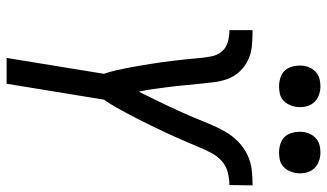

<svg xmlns="http://www.w3.org/2000/svg" viewBox="-224 -764 988 580"><g transform="rotate(90 270.0 -474.0)"><path d="M155 0 203 -294Q197 -311 193 -328.5Q189 -346 185.5 -364Q182 -382 179 -399.5Q176 -417 173 -435.5Q170 -454 167.5 -472Q165 -490 163 -508Q161 -526 159 -544.5Q157 -563 155.5 -581Q154 -599 150.5 -617.5Q147 -636 136 -649.5Q125 -663 107.5 -668Q90 -673 71 -673V-743Q95 -743 118 -741Q141 -739 161 -729.5Q181 -720 196 -704Q211 -688 218.5 -667.5Q226 -647 228.5 -624.5Q231 -602 233.5 -579Q236 -556 238 -533.5Q240 -511 243 -488.5Q246 -466 249 -443.5Q252 -421 257 -399Q267 -420 278 -442Q289 -464 299 -485.5Q309 -507 319 -529Q329 -551 338 -573Q347 -595 356.5 -617.5Q366 -640 378 -661Q390 -682 408 -699.5Q426 -717 448 -727.5Q470 -738 493.5 -740.5Q517 -743 540 -743L539 -673Q520 -673 500.5 -668Q481 -663 466 -649.5Q451 -636 441.5 -617.5Q432 -599 424.5 -581Q417 -563 409 -544.5Q401 -526 393 -508Q385 -490 376.5 -472Q368 -454 359 -435.5Q350 -417 341 -399.5Q332 -382 322.5 -364Q313 -346 303 -328.5Q293 -311 281 -294L233 0ZM440 -823Q426 -823 412 -828Q398 -833 390 -844Q382 -855 379.5 -870Q377 -885 379 -900Q381 -910 386.5 -920Q392 -930 400.5 -936.5Q409 -943 419.5 -945.5Q430 -948 441 -948Q455 -948 469 -942.5Q483 -937 491.5 -926Q500 -915 502.5 -900Q505 -885 502 -870Q500 -860 494.5 -850Q489 -840 480.5 -833.5Q472 -827 461.5 -825Q451 -823 440 -823ZM240 -823Q226 -823 212 -828Q198 -833 190 -844Q182 -855 179.5 -870Q177 -885 179 -900Q181 -910 186.5 -920Q192 -930 200.5 -936.5Q209 -943 219.5 -945.5Q230 -948 241 -948Q255 -948 269 -942.5Q283 -937 291.5 -926Q300 -915 302.5 -900Q305 -885 302 -870Q300 -860 294.5 -850Q289 -840 280.5 -833.5Q272 -827 261.5 -825Q251 -823 240 -823Z"/></g></svg>

Font: Iosevka Custom
Style: Italic
Weight: 400
Italic angle: -9°
Monospace: yes
Designer: Belleve Invis
Foundry: Belleve Invis
Version: Version 30.3.3; ttfautohint (v1.8.3)